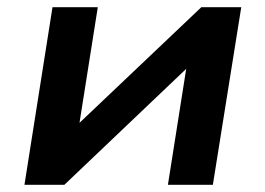

<svg xmlns="http://www.w3.org/2000/svg" viewBox="-20 -514 738 534"><path d="M48 0 126 -494H252L196 -140H167L540 -494H651L572 0H447L503 -355H532L159 0Z"/></svg>

Font: Nunito Sans 10pt SemiExpanded
Style: Bold Italic
Weight: 700
Width: 6
Italic angle: -9°
Designer: Vernon Adams
Foundry: Vernon Adams
Version: Version 3.101;gftools[0.9.27]